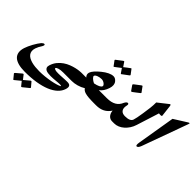

<svg xmlns="http://www.w3.org/2000/svg" viewBox="-265 -1340 2377 2377"><g transform="rotate(45 923.5 -151.5)"><path d="M280.3 343.8Q281.7 347.7 280.8 349.6Q280.3 351.6 279.1 353Q277.8 354.5 275.9 356.9L198.7 419.4Q194.3 422.9 189.9 422.9Q187 422.9 184.1 419.9L140.6 365.7Q122.1 380.9 104.5 395.3Q86.9 409.7 68.4 424.8Q63 429.7 58.6 429.7Q55.2 429.7 53.7 426.3L8.8 371.1Q5.9 369.1 6.8 363.8Q8.3 360.4 13.7 354.5L84.5 294.4Q90.3 290 94.2 290Q98.6 290 101.6 293.9L143.6 347.7Q161.6 332.5 179.2 317.9Q196.8 303.2 214.8 288.1Q220.2 283.2 225.6 283.2Q229.5 283.2 232.4 287.1ZM575.2 -70.3H430.7Q383.8 -70.3 355.5 -61Q327.1 -51.8 323.2 -40.5Q320.8 -32.2 337.2 -25.1Q353.5 -18.1 394.5 -18.1Q412.6 -18.1 432.1 -19Q451.7 -20 471.4 -21.2Q491.2 -22.5 511 -23.4Q530.8 -24.4 548.8 -24.4Q587.9 -24.4 599.1 -5.6Q610.4 13.2 598.1 51.8Q582.5 101.1 540.8 139.6Q499 178.2 433.8 205.1Q368.7 231.9 281.5 246.1Q194.3 260.3 87.4 260.3Q20.5 260.3 -27.1 247.1Q-74.7 233.9 -101.6 208.3Q-128.4 182.6 -134.5 145Q-140.6 107.4 -125 58.6Q-118.2 37.1 -106 10Q-93.8 -17.1 -78.9 -44.2Q-64 -71.3 -48.1 -95.5Q-32.2 -119.6 -18.6 -135.7Q1 -155.3 15.1 -155.3Q22 -155.3 24.9 -150.9Q27.8 -146.5 24.9 -136.7Q23.9 -133.3 22.2 -129.2Q20.5 -125 17.6 -119.1Q2.4 -95.7 -8.3 -75.2Q-19 -54.7 -24.9 -36.1Q-35.2 -4.4 -31.7 20Q-28.3 44.4 -14.4 62.7Q-0.5 81.1 22.7 93.8Q45.9 106.4 75.2 114.3Q104.5 122.1 138.7 125.5Q172.9 128.9 209 128.9Q257.8 128.9 307.4 123.5Q356.9 118.2 400.4 109.9Q443.8 101.6 477.8 91.3Q511.7 81.1 529.3 70.8Q530.8 62 506.8 62Q492.7 62 474.4 63.5Q456.1 64.9 435.5 66.9Q415 68.8 393.6 70.3Q372.1 71.8 351.6 71.8Q325.2 71.8 302.5 68.4Q279.8 64.9 264.6 55.7Q249.5 46.4 243.9 30Q238.3 13.7 246.6 -12.2Q262.2 -61 291.3 -95.9Q320.3 -130.9 355.5 -154.8Q390.6 -178.7 428.5 -193.1Q466.3 -207.5 499.5 -215.1Q532.7 -222.7 557.4 -225.1Q582 -227.5 591.3 -227.5H625Z M1042 -639.2Q1043.5 -635.7 1042.5 -632.8Q1041 -629.4 1036.6 -625.5L957 -566.4Q955.6 -564.9 953.6 -563.7Q951.7 -562.5 949.2 -562.5Q946.8 -562.5 943.4 -566.4L904.8 -623.5Q888.2 -610.8 867.4 -595Q846.7 -579.1 829.6 -566.4Q825.2 -562.5 822.3 -562.5Q821.3 -562.5 819.8 -563.7Q818.4 -564.9 816.9 -566.4Q806.2 -580.6 795.2 -595.7Q784.2 -610.8 773.4 -625Q772.5 -626 771.7 -628.7Q771 -631.3 772 -632.8Q772.9 -637.2 780.3 -641.6L854 -697.8Q860.4 -702.6 863.8 -702.6Q867.7 -702.6 871.1 -697.8L908.7 -642.1Q925.3 -655.3 944.8 -670.2Q964.4 -685.1 982.4 -697.8Q984.9 -699.7 987.3 -701.2Q989.7 -702.6 991.7 -702.6Q994.1 -702.6 995.4 -701.4Q996.6 -700.2 998 -697.8ZM896.5 -295.4Q898.9 -302.7 893.6 -312Q888.2 -321.3 877.9 -329.6Q867.7 -337.9 854 -343.5Q840.3 -349.1 825.7 -349.1Q811 -349.1 795.2 -346.4Q779.3 -343.8 765.4 -338.6Q751.5 -333.5 741.5 -326.2Q731.4 -318.8 728.5 -310.1Q726.6 -303.2 731.7 -294.4Q736.8 -285.6 746.6 -276.4Q756.3 -267.1 769.3 -258.8Q782.2 -250.5 795.4 -244.6Q838.4 -252.9 864.7 -265.9Q891.1 -278.8 896.5 -295.4ZM1001 -70.3H967.3Q910.6 -70.3 874 -73.7Q837.4 -77.1 814.2 -83.7Q791 -90.3 778.6 -99.9Q766.1 -109.4 757.8 -122.1Q737.3 -109.4 714.6 -99.6Q691.9 -89.8 668.5 -83.3Q645 -76.7 622.3 -73.5Q599.6 -70.3 580.1 -70.3H547.4L597.2 -227.5H676.8Q646.5 -257.3 658.2 -294.4Q665.5 -317.9 691.7 -347.7Q717.8 -377.4 757.3 -409.2Q798.8 -442.9 836.2 -460.7Q873.5 -478.5 904.8 -478.5Q936.5 -478.5 962.4 -447.3Q994.6 -408.7 973.6 -342.3Q961.4 -304.2 942.1 -275.1Q922.9 -246.1 897.5 -227.5H1050.8Z M1317.4 -70.3H1284.2Q1268.6 -70.3 1253.7 -76.4Q1238.8 -82.5 1226.8 -95Q1214.8 -107.4 1206.8 -125.7Q1198.7 -144 1196.8 -168.9Q1164.6 -119.1 1117.9 -94.7Q1071.3 -70.3 1005.9 -70.3H973.1L1022.9 -227.5H1037.1Q1112.3 -227.5 1158.7 -254.4Q1205.1 -281.2 1227.1 -335.4Q1245.1 -370.1 1264.2 -370.1Q1273.9 -370.1 1277.3 -361.6Q1280.8 -353 1276.4 -335.4Q1270 -308.6 1272.9 -288.3Q1275.9 -268.1 1286.4 -254.4Q1296.9 -240.7 1314 -234.1Q1331.1 -227.5 1353 -227.5H1367.2ZM1292 -580.1Q1294.9 -577.6 1293.5 -573.7Q1291.5 -568.8 1286.6 -565.9Q1266.1 -550.3 1245.6 -533.9Q1225.1 -517.6 1203.6 -502.4Q1198.7 -499 1194.8 -499Q1190.9 -499 1187.5 -502.4L1144 -565.4Q1141.6 -567.9 1143.1 -572.8Q1145 -579.1 1151.4 -584Q1169.9 -598.1 1190.2 -613.5Q1210.4 -628.9 1229 -643.1Q1234.9 -647.5 1239.3 -647.5Q1244.6 -647.5 1246.1 -643.1Z M1675.8 -565.4Q1676.3 -561.5 1676.8 -560.1Q1677.2 -558.6 1676.3 -557.1Q1673.3 -548.3 1654.8 -548.3Q1649.4 -548.3 1642.3 -549.1Q1635.3 -549.8 1627 -550.8L1532.7 -253.4Q1520.5 -214.4 1498.8 -180.9Q1477.1 -147.5 1449.2 -122.8Q1421.4 -98.1 1388.9 -84.2Q1356.4 -70.3 1322.8 -70.3H1290L1339.8 -227.5H1354Q1443.8 -227.5 1459 -274.9Q1464.8 -293.5 1471.7 -326.7Q1478.5 -359.9 1485.8 -408.7Q1495.6 -469.7 1501.7 -522.2Q1507.8 -574.7 1507.3 -622.1L1628.4 -717.3Q1633.8 -722.7 1639.4 -726.1Q1645 -729.5 1648.4 -729.5Q1656.2 -729.5 1658.7 -712.4Z M1760.3 -111.8Q1751.5 -89.8 1741.7 -77.9Q1731.9 -65.9 1720.2 -65.9Q1700.7 -65.9 1710 -122.6L1793 -621.1L1960.9 -726.6Q1972.2 -733.4 1979 -733.4Q1982.9 -733.4 1982.2 -727.8Q1981.4 -722.2 1977.5 -710.9Z"/></g></svg>

Font: XB Zar
Style: Bold Italic
Weight: 700
Italic angle: -12°
Designer: Behnam
Foundry: Irmug
Version: Version 8.005 2009